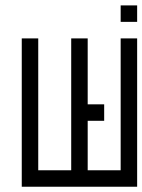

<svg xmlns="http://www.w3.org/2000/svg" viewBox="-20 -708 540 728"><path d="M375 -250V-312.5H312.5Q312.5 -312.5 312.5 -562.5H250Q250 -562.5 250 -62.5H125Q125 -62.5 125 -562.5H62.5V0H500V-562.5H437.5Q437.5 -562.5 437.5 -62.5H312.5V-250ZM500 -625V-687.5H437.5V-625Z"/></svg>

Font: UnifontExMono
Style: Regular
Weight: 500
Version: Version 15.0.06